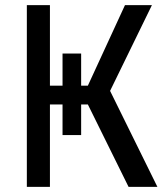

<svg xmlns="http://www.w3.org/2000/svg" viewBox="-20 -731 640 751"><path d="M297.4 -322.3V-202.6H224.6V-322.3H175.3V0H85V-710.9H175.3V-396H224.6V-521.5H297.4V-396H323.7L468.8 -710.9H574.2L410.6 -375.5L595.7 0H482.9L323.7 -322.3Z"/></svg>

Font: RobotoMono-Regular
Style: Regular
Weight: 400
Designer: Google
Version: Version 2.000985; 2015; ttfautohint (v1.3)